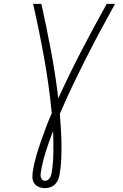

<svg xmlns="http://www.w3.org/2000/svg" viewBox="-20 -755 640 998"><path d="M214 223Q197 223 181.5 216.5Q166 210 157.5 197Q149 184 148.5 167Q148 150 151 133Q157 95 168 57Q179 19 192 -18.5Q205 -56 219 -93Q233 -130 249 -167Q235 -312 209.5 -453.5Q184 -595 152 -735H195Q222 -614 245 -491.5Q268 -369 283 -244Q340 -369 403.5 -491.5Q467 -614 535 -735H578Q539 -665 501 -594Q463 -523 427 -451.5Q391 -380 356.5 -308Q322 -236 291 -163Q294 -124 296.5 -85.5Q299 -47 299.5 -8Q300 31 298.5 70.5Q297 110 290 150Q288 164 282.5 178Q277 192 266.5 202.5Q256 213 242 218Q228 223 214 223ZM214 185Q220 185 226.5 181.5Q233 178 237.5 172Q242 166 244 159.5Q246 153 248 146Q257 91 257.5 35.5Q258 -20 256 -74Q235 -21 218 33Q201 87 192 141Q191 148 191 155.5Q191 163 193.5 169.5Q196 176 201 180.5Q206 185 214 185Z"/></svg>

Font: Iosevka Aile XLt Obl
Style: Regular
Weight: 200
Italic angle: -9°
Designer: Belleve Invis
Foundry: Belleve Invis
Version: Version 31.1.0; ttfautohint (v1.8.4)